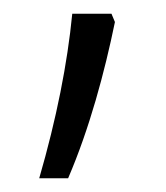

<svg xmlns="http://www.w3.org/2000/svg" viewBox="-20 -128 241 279"><path d="M142 -108H85C78 -36 62 45 37 131H79C110 59 132 -23 147 -96Z"/></svg>

Font: Noto Sans UI Condensed Light
Style: Regular
Weight: 300
Width: 3
Designer: Monotype Design Team
Foundry: Monotype Imaging Inc.
Version: Version 1.901